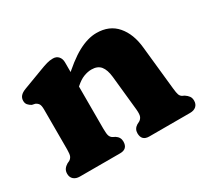

<svg xmlns="http://www.w3.org/2000/svg" viewBox="-106 -652 876 813"><g transform="rotate(-30 332.0 -246.0)"><path d="M262.1 -450.2V-125.8Q262.1 -100.5 265.8 -90.6Q269.6 -80.7 278.3 -75.8L289.7 -70Q308.7 -58 308.7 -36.8Q308.7 0 271.7 0H74.9Q56.1 0 45 -9.8Q33.9 -19.6 33.9 -36.8Q33.9 -50 40.1 -59Q46.3 -68 57.7 -74.8L68.5 -79.8Q76.8 -84.7 81.2 -93.8Q85.5 -102.9 85.5 -125.8V-321.4Q85.5 -341.8 80.1 -349.6Q74.6 -357.4 65.3 -361.4L50.3 -364.6Q40 -370.2 33.6 -377.7Q27.1 -385.2 27.1 -397.4Q27.1 -411.2 35.6 -420.8Q44 -430.4 62.3 -437.2L158.1 -473.2Q180 -481.7 194.9 -485.9Q209.8 -490.2 225.5 -490.2Q242.5 -490.2 252.3 -479Q262.1 -467.8 262.1 -450.2ZM245.3 -317.1 211.5 -355.9 235.1 -378.2Q299.4 -439.2 347.9 -465.4Q396.5 -491.6 438.6 -491.6Q502 -491.6 537.9 -449.7Q573.9 -407.9 580.7 -338.4L603.1 -125.8Q605.4 -102.9 608.8 -93.8Q612.2 -84.7 620.1 -79.8L630.7 -74.8Q642.1 -67.2 648.3 -58.6Q654.5 -50 654.5 -36.8Q654.5 -19.6 643.6 -9.8Q632.8 0 613.5 0H414.4Q377.4 0 377.4 -36.8Q377.4 -58 396.4 -70L407.9 -75.8Q416.6 -80.7 421.5 -90.6Q426.4 -100.5 424.1 -125.8L406.5 -295.6Q402.6 -332.1 387.9 -350.2Q373.2 -368.2 343.4 -368.2Q325.3 -368.2 305.4 -360.6Q285.5 -353 263.5 -333.2Z"/></g></svg>

Font: Fraunces SuperSoft 9pt
Style: Regular
Weight: 900
Version: Version 1.000;[b76b70a41]